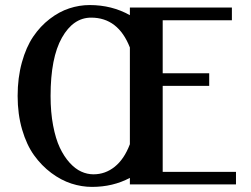

<svg xmlns="http://www.w3.org/2000/svg" viewBox="-20 -730 995 760"><path d="M914.1 0H494.1V-25.9Q427.2 9.8 344.2 9.8Q303.2 9.8 262.5 -3.4Q221.7 -16.6 183.1 -45.4Q144.5 -74.2 115 -115.2Q85.4 -156.2 67.6 -217Q49.8 -277.8 49.8 -350.1Q49.8 -422.4 66.7 -483.2Q83.5 -543.9 111.6 -585.2Q139.6 -626.5 176.8 -655Q213.9 -683.6 253.9 -696.8Q293.9 -710 335 -710Q422.9 -710 494.1 -669.9V-700.2H897.9V-649.9H624V-439.9H808.1V-390.1H624V-49.8H914.1ZM340.8 -660.2Q270 -660.2 225.1 -580.8Q180.2 -501.5 180.2 -350.1Q180.2 -286.1 190.2 -233.4Q200.2 -180.7 216.8 -145.5Q233.4 -110.4 255.6 -85.9Q277.8 -61.5 301.5 -50.8Q325.2 -40 350.1 -40Q397 -40 434.3 -70.1Q471.7 -100.1 494.1 -159.2V-542Q447.8 -660.2 340.8 -660.2Z"/></svg>

Font: Pfennig
Style: Bold
Weight: 700
Version: Version 20120410 ; ttfautohint (v0.8)